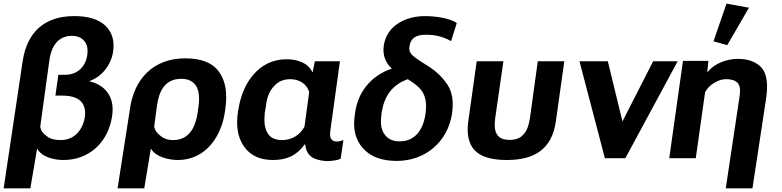

<svg xmlns="http://www.w3.org/2000/svg" viewBox="-38 -865 4276 1050"><path d="M-18 165H128L165 -53C190 -5 259 10 309 10C453 10 554 -90 575 -229C583 -281 575 -325 550 -359C529 -389 495 -410 449 -421C518 -444 567 -507 580 -578C590 -642 575 -690 538 -725C500 -760 444 -777 368 -777C206 -777 110 -690 86 -531ZM294 -99C260 -99 234 -106 216 -122C196 -136 185 -152 182 -172L232 -535C245 -626 289 -669 356 -669C383 -669 406 -660 421 -643C439 -624 444 -598 439 -562C428 -497 384 -456 317 -456H281L265 -342H303C395 -342 436 -302 426 -224C414 -154 369 -99 294 -99Z M605 165H751L787 -53C813 -6 886 10 935 10C1088 10 1175 -121 1193 -260L1195 -277C1206 -359 1195 -423 1160 -472C1124 -522 1063 -546 975 -546C801 -546 694 -434 672 -265ZM909 -99C881 -99 859 -106 840 -122C820 -136 809 -153 805 -172L820 -284C831 -365 862 -434 954 -434C991 -434 1017 -421 1034 -396C1050 -371 1054 -334 1048 -285L1043 -250C1032 -172 998 -99 909 -99Z M1454 10C1530 10 1584 -14 1629 -76H1631C1638 -6 1684 11 1747 16C1784 16 1815 9 1825 3L1840 -99C1830 -95 1816 -91 1805 -91C1791 -91 1781 -95 1774 -104C1767 -113 1765 -129 1769 -154L1821 -530H1684L1672 -471H1670C1645 -524 1583 -541 1529 -541C1377 -541 1289 -411 1267 -273L1264 -258C1251 -176 1262 -112 1297 -63C1332 -14 1384 10 1454 10ZM1505 -99C1466 -99 1439 -112 1425 -138C1409 -164 1405 -200 1410 -249L1416 -283C1421 -331 1435 -367 1460 -393C1482 -419 1512 -432 1550 -432C1596 -432 1639 -408 1653 -362L1627 -172C1602 -126 1557 -99 1505 -99Z M2132 15C2288 15 2410 -89 2434 -243L2436 -261C2442 -317 2434 -363 2409 -402C2384 -440 2349 -475 2301 -505C2252 -535 2224 -555 2213 -567C2203 -578 2198 -593 2201 -610C2207 -656 2236 -675 2291 -675C2346 -675 2388 -663 2429 -640L2460 -739C2420 -768 2334 -777 2286 -777C2184 -777 2078 -728 2061 -617C2056 -582 2061 -553 2076 -526C2083 -513 2093 -501 2105 -490C1994 -452 1920 -366 1904 -248L1902 -234C1891 -160 1906 -100 1947 -54C1988 -8 2049 15 2132 15ZM2276 -356C2291 -327 2295 -293 2290 -252L2288 -235C2275 -158 2234 -92 2148 -92C2112 -92 2085 -103 2066 -129C2047 -153 2041 -189 2048 -239L2049 -249C2064 -340 2105 -400 2192 -432C2236 -405 2264 -380 2276 -356Z M2733 10C2883 10 2980 -47 3002 -202L3048 -530H2903L2860 -218C2854 -179 2843 -149 2825 -130C2808 -110 2783 -100 2749 -100C2714 -100 2692 -110 2680 -130C2667 -149 2665 -179 2670 -218L2715 -530H2569L2523 -202C2513 -131 2525 -79 2557 -44C2591 -8 2648 10 2733 10Z M3534 -530 3366 -201 3286 -530H3131L3270 0H3382L3668 -530Z M3931 165H4077L4153 -335C4163 -413 4154 -466 4124 -498C4094 -528 4052 -543 3997 -543C3938 -543 3869 -519 3832 -471H3830L3836 -532H3697L3622 0H3767L3818 -361C3831 -384 3848 -401 3870 -413C3891 -426 3912 -432 3934 -432C3963 -432 3982 -425 3996 -412C4008 -398 4012 -375 4007 -341ZM3939 -618 4058 -823 3935 -845 3864 -639Z"/></svg>

Font: Cheyenne Sans
Style: Bold Italic
Weight: 700
Italic angle: -8.13011°
Designer: The Public Sans project authors (U.S. Web Design System), Libre Franklin designed by Pablo Impallari and Rodrigo Fuenzal
Foundry: The Cheyenne Sans Project Authors
Version: Version 2.007